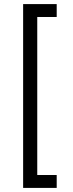

<svg xmlns="http://www.w3.org/2000/svg" viewBox="-20 -780 357 938"><path d="M93 138H257V75H162V-697H257V-760H93Z"/></svg>

Font: Braiins Sans
Style: Regular
Weight: 400
Designer: Mike Abbink, Paul van der Laan, Pieter van Rosmalen, Jiri Chlebus, Lubos Buracinsky
Foundry: Bold Monday, Sudetype
Version: Version 1.000;hotconv 1.0.109;makeotfexe 2.5.65596